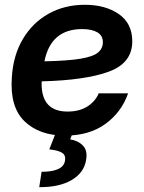

<svg xmlns="http://www.w3.org/2000/svg" viewBox="-20 -547 592 791"><path d="M248.5 11.7Q142.6 11.7 81.3 -47.1Q20 -106 28.8 -228Q34.2 -319.3 74.5 -386.7Q114.7 -454.1 180.7 -490.7Q246.6 -527.3 329.6 -527.3Q414.1 -527.3 469.5 -489Q524.9 -450.7 524.9 -376.5Q524.9 -287.1 428 -251.7Q331.1 -216.3 151.9 -211.9Q151.4 -207.5 151.4 -202.1Q151.4 -87.4 258.3 -87.4Q307.1 -87.4 340.1 -108.4Q373 -129.4 386.7 -162.6H507.8Q480.5 -84.5 414.1 -36.4Q347.7 11.7 248.5 11.7ZM163.1 -294.4Q260.3 -296.4 312.3 -305.2Q364.3 -314 384 -330.8Q403.8 -347.7 403.8 -373Q403.8 -400.4 381.1 -413.8Q358.4 -427.2 318.4 -427.2Q189.5 -427.2 163.1 -294.4ZM210.9 -2.9H280.8L269 27.3Q302.2 32.2 322 53.2Q341.8 74.2 334.5 112.8Q326.7 163.6 276.1 194.1Q225.6 224.6 141.6 224.1L151.4 160.6Q191.9 161.1 217.5 150.4Q243.2 139.6 247.6 116.2Q252 93.3 236.3 82.8Q220.7 72.3 183.1 68.4Z"/></svg>

Font: Inter Display Semi Bold
Style: Italic
Weight: 600
Italic angle: -9.39999°
Designer: Rasmus Andersson
Foundry: rsms
Version: Version 4.000;git-4fc901f